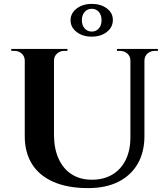

<svg xmlns="http://www.w3.org/2000/svg" viewBox="-20 -951 861 985"><path d="M257 -700V-260Q257 -189 280.5 -137Q304 -85 347.5 -57Q391 -29 451 -29Q512 -29 556.5 -55.5Q601 -82 625 -131Q649 -180 649 -247V-700H721V-253Q721 -171 686.5 -111Q652 -51 587.5 -18.5Q523 14 432 14Q326 14 253 -18.5Q180 -51 143.5 -110.5Q107 -170 107 -252V-700ZM110 -700V-640H107Q107 -662 91.5 -676Q76 -690 54 -690Q54 -690 46 -690Q38 -690 38 -690V-700ZM326 -700V-690Q326 -690 318 -690Q310 -690 310 -690Q288 -690 272.5 -676Q257 -662 257 -640H255V-700ZM652 -700V-640H649Q649 -662 633.5 -676Q618 -690 596 -690Q596 -690 588 -690Q580 -690 580 -690V-700ZM790 -700V-690Q790 -690 782 -690Q774 -690 774 -690Q752 -690 736.5 -676Q721 -662 721 -640H719V-700ZM451 -931Q497 -931 528 -908Q559 -885 559 -849Q559 -811 528 -787Q497 -763 450 -763Q404 -763 373 -787Q342 -811 342 -847Q342 -883 373 -907Q404 -931 451 -931ZM450 -906Q429 -906 414.5 -890Q400 -874 400 -847Q400 -821 414.5 -805Q429 -789 450 -789Q473 -789 487 -805Q501 -821 501 -847Q501 -874 487 -890Q473 -906 450 -906Z"/></svg>

Font: Cinzel
Style: Bold
Weight: 700
Designer: Natanael Gama
Version: Version 2.000